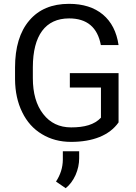

<svg xmlns="http://www.w3.org/2000/svg" viewBox="-20 -741 721 1016"><path d="M607.4 -354H349.6V-277.8H514.2V-118.2C479.5 -81.1 426.8 -66.9 356.4 -66.9C294.4 -66.9 245.1 -90.3 208.5 -137.7C171.9 -184.6 153.8 -248 153.8 -327.6V-385.7C154.3 -553.2 220.2 -643.6 345.7 -643.6C439.9 -643.6 496.1 -596.7 513.7 -502.4H607.4C597.2 -572.3 569.8 -626 524.4 -664.1C479 -701.7 419.4 -720.7 345.2 -720.7C254.9 -720.7 184.6 -691.4 134.8 -632.3C84.5 -573.2 59.6 -490.2 59.6 -383.3V-321.3C60.1 -255.4 72.8 -197.3 97.7 -147C122.1 -96.7 156.7 -58.1 201.7 -31.2C246.6 -3.9 297.9 9.8 356 9.8C470.7 9.8 559.1 -24.4 607.4 -93.3ZM327.6 254.9C349.6 237.3 366.7 213.9 379.9 185.1C392.6 155.8 398.9 126.5 398.9 96.7V59.6H312.5V104.5C312 146 299.8 184.1 276.4 219.7Z"/></svg>

Font: Roboto
Style: Regular
Weight: 400
Designer: Google
Version: Version 2.137; 2017